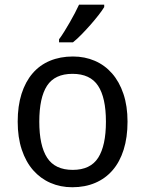

<svg xmlns="http://www.w3.org/2000/svg" viewBox="-20 -786 617 816"><path d="M522 -269Q522 -202.1 505.6 -150.1Q489.3 -98.1 458.7 -62.7Q428.2 -27.3 384.8 -8.8Q341.3 9.8 287.1 9.8Q236.8 9.8 194.3 -8.8Q151.9 -27.3 120.8 -62.7Q89.8 -98.1 72.5 -150.1Q55.2 -202.1 55.2 -269Q55.2 -335.4 71.5 -387Q87.9 -438.5 118.2 -473.9Q148.4 -509.3 192.1 -527.6Q235.8 -545.9 290 -545.9Q340.3 -545.9 382.8 -527.6Q425.3 -509.3 456.3 -473.9Q487.3 -438.5 504.6 -387Q522 -335.4 522 -269ZM147 -269Q147 -167 180.4 -115.5Q213.9 -64 289.1 -64Q364.3 -64 397.2 -115.5Q430.2 -167 430.2 -269Q430.2 -371.1 396.7 -421.6Q363.3 -472.2 288.1 -472.2Q212.9 -472.2 179.9 -421.6Q147 -371.1 147 -269ZM231 -619.1Q241.7 -633.3 253.2 -651.9Q264.6 -670.4 276.1 -690.2Q287.6 -710 297.9 -729.7Q308.1 -749.5 315.9 -766.1H422.9V-755.9Q415 -742.7 399.7 -722.9Q384.3 -703.1 365.5 -681.6Q346.7 -660.2 326.9 -639.9Q307.1 -619.6 290 -606H231Z"/></svg>

Font: Droid Sans
Style: Regular
Weight: 400
Foundry: Ascender Corporation
Version: Version 1.00 build 114